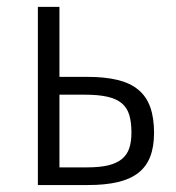

<svg xmlns="http://www.w3.org/2000/svg" viewBox="-20 -532 505 552"><path d="M150.9 -311H231.9Q281.7 -311 317.9 -302.2Q354 -293.5 377.4 -274.2Q400.9 -254.9 411.9 -224.1Q422.9 -193.4 422.9 -149.9Q422.9 -110.4 411.9 -81.8Q400.9 -53.2 377.9 -35.2Q355 -17.1 318.8 -8.5Q282.7 0 232.9 0H88.9V-512.2H150.9ZM357.9 -150.9Q357.9 -180.7 351.6 -201.7Q345.2 -222.7 329.8 -235.4Q314.5 -248 288.6 -253.9Q262.7 -259.8 223.1 -259.8H150.9V-50.8H230Q266.6 -50.8 291 -56.6Q315.4 -62.5 330.3 -74.7Q345.2 -86.9 351.6 -105.7Q357.9 -124.5 357.9 -150.9Z"/></svg>

Font: Clear Sans Light
Style: Regular
Weight: 300
Foundry: Intel Corporation
Version: Version 1.00